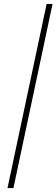

<svg xmlns="http://www.w3.org/2000/svg" viewBox="-20 -838 286 972"><path d="M18 114H48L246 -818H216Z"/></svg>

Font: Advent Pro ExtraLight
Style: Italic
Weight: 250
Italic angle: -12°
Version: Version 3.000